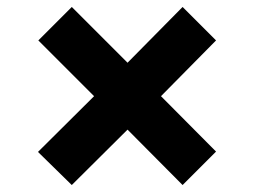

<svg xmlns="http://www.w3.org/2000/svg" viewBox="-20 -626 730 551"><path d="M89 -190 186 -95 346 -254 504 -95 600 -191 442 -350 600 -510 504 -606 346 -446 186 -606 90 -510 250 -350Z"/></svg>

Font: Geom ExtraBold
Style: Bold
Weight: 800
Version: Version 1.102